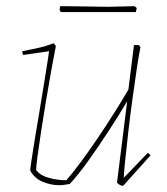

<svg xmlns="http://www.w3.org/2000/svg" viewBox="-20 -596 540 622"><path d="M173 4Q145 4 118.5 -7Q92 -18 78 -43Q78 -50 82.5 -80Q87 -110 94 -152.5Q101 -195 109 -242Q117 -289 123.5 -330.5Q130 -372 134.5 -399.5Q139 -427 139 -430L56 -418Q52 -422 52 -430Q69 -433 98.5 -439.5Q128 -446 154 -456L161 -447Q154 -412 145.5 -364.5Q137 -317 128.5 -266Q120 -215 113 -169Q106 -123 101.5 -89.5Q97 -56 97 -45Q111 -27 139.5 -19.5Q168 -12 195 -12Q215 -35 241 -70Q267 -105 294.5 -145.5Q322 -186 348.5 -228Q375 -270 396 -306L414 -450H430L435 -443Q430 -419 423 -372.5Q416 -326 408.5 -271Q401 -216 395 -163Q389 -110 385 -71Q381 -32 381 -20L459 -101L468 -93L379 6Q369 6 359 -4L392 -268Q366 -224 332.5 -172.5Q299 -121 266 -75Q233 -29 206 0Q198 1 189.5 2.5Q181 4 173 4ZM177 -557 173 -564 175 -576Q199 -576 231.5 -575.5Q264 -575 293 -574.5Q322 -574 333 -574L416 -576L423 -570L420 -557Z"/></svg>

Font: Labrada Thin
Style: Italic
Weight: 100
Italic angle: -7°
Designer: Mercedes Jáuregui
Foundry: Omnibus-Type Team
Version: Version 1.000; ttfautohint (v1.8.4.7-5d5b)